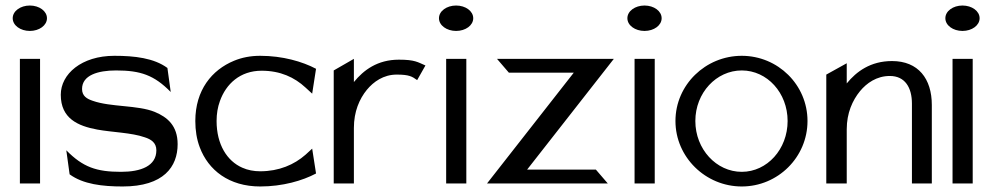

<svg xmlns="http://www.w3.org/2000/svg" viewBox="-20 -664 3595 695"><path d="M26 -598C26 -572 54 -552 88 -552C122 -552 150 -572 150 -598C150 -624 122 -644 88 -644C54 -644 26 -624 26 -598ZM52 0H125V-451H52Z M200 -321C200 -235 262 -208 332 -195C386 -185 456 -184 504 -167C526 -160 546 -148 546 -120C546 -63 490 -42 418 -42C329 -42 280 -59 220 -120L232 -33C281 3 351 11 424 11C573 11 623 -61 623 -142C623 -209 586 -240 540 -259C478 -284 381 -276 316 -299C295 -306 277 -316 277 -342C277 -392 335 -409 400 -409C489 -409 538 -392 598 -331L586 -418C537 -454 467 -462 394 -462C275 -462 200 -396 200 -321Z M687 -226C687 -192 692 -160 703 -131C734 -48 809 11 922 11C1003 11 1075 -10 1124 -36L1110 -126L1086 -104C1045 -68 990 -44 922 -44C899 -44 877 -48 857 -57C802 -81 764 -141 764 -226C764 -252 768 -276 776 -298C798 -360 849 -408 927 -408C995 -408 1046 -384 1086 -347L1110 -325L1124 -415C1075 -441 1003 -462 922 -462C887 -462 856 -456 827 -444C747 -411 687 -338 687 -226Z M1188 0H1261V-201C1261 -260 1281 -306 1308 -339C1332 -368 1368 -394 1416 -394C1461 -394 1472 -387 1490 -374L1520 -427C1492 -439 1482 -448 1424 -448C1346 -448 1296 -410 1261 -367V-451L1188 -409Z M1569 -598C1569 -572 1597 -552 1631 -552C1665 -552 1693 -572 1693 -598C1693 -624 1665 -644 1631 -644C1597 -644 1569 -624 1569 -598ZM1595 0H1668V-451H1595Z M1743 0H2180L2137 -50H1888L2202 -451H1779L1822 -401H2057Z M2251 -598C2251 -572 2279 -552 2313 -552C2347 -552 2375 -572 2375 -598C2375 -624 2347 -644 2313 -644C2279 -644 2251 -624 2251 -598ZM2277 0H2350V-451H2277Z M2425 -226C2425 -95 2534 11 2665 11C2796 11 2903 -95 2903 -226C2903 -357 2796 -462 2665 -462C2534 -462 2425 -357 2425 -226ZM2497 -226C2497 -328 2573 -409 2665 -409C2757 -409 2831 -328 2831 -226C2831 -124 2757 -42 2665 -42C2573 -42 2497 -124 2497 -226Z M2971 0H3045V-196C3045 -255 3066 -301 3093 -334C3117 -363 3153 -389 3201 -389C3256 -389 3281 -347 3281 -289V0H3353V-284C3353 -379 3304 -443 3209 -443C3131 -443 3080 -405 3045 -362V-435L2971 -394Z M3402 -598C3402 -572 3430 -552 3464 -552C3498 -552 3526 -572 3526 -598C3526 -624 3498 -644 3464 -644C3430 -644 3402 -624 3402 -598ZM3428 0H3501V-451H3428Z"/></svg>

Font: Charger Sport
Style: Df
Weight: 400
Designer: Jasper
Foundry: Cannot Into Space Fonts
Version: Version 1.1